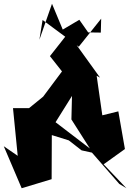

<svg xmlns="http://www.w3.org/2000/svg" viewBox="-28 -952 710 1019"><path d="M460 -142 605 24 643 47 522 -80 635 -161 600 -361 515 -340 485 -550 503 -540 333 -776 237 -654 301 -573 201 -439 126 -378H41L66 -125L-8 -176L87 47L246 -1L247 -235L337 -207L405 -154ZM241 -262 371 -470 357 -563 351 -318 449 -164 232 -330ZM507 -779 440 -780 393 -847 305 -795 248 -932 181 -741 198 -846 390 -704 509 -853Z"/></svg>

Font: Asimov Silicon
Style: Regular
Weight: 400
Designer: Google
Version: Version 2.000980; 2014